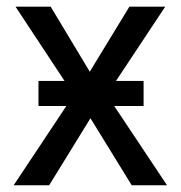

<svg xmlns="http://www.w3.org/2000/svg" viewBox="-20 -548 536 568"><path d="M247.6 -198.2 125.5 0H20.5L176.3 -234.4H93.8V-308.6H170.9L25.9 -528.3H129.9L245.6 -335.9L362.8 -528.3H468.8L323.2 -308.6H404.8V-234.4H317.9L474.1 0H369.6Z"/></svg>

Font: Roboto21382017
Style: Regular
Weight: 400
Designer: Christian Robertson
Foundry: Google
Version: Version 2.138; 2017